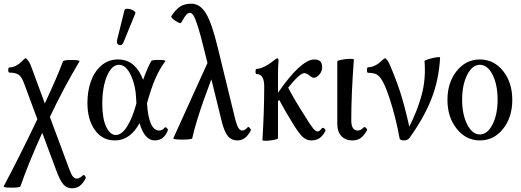

<svg xmlns="http://www.w3.org/2000/svg" viewBox="-45 -745 2806 1034"><path d="M-25.4 258.8Q55.2 107.9 156.2 -103L85.4 -293.9Q72.8 -329.6 56.4 -341.8Q40 -354 5.4 -354Q-0.5 -354 -0.5 -367.9Q-0.5 -381.8 5.4 -381.8Q41.5 -381.8 77.6 -419.9Q88.9 -431.2 93.3 -431.2Q95.2 -431.2 99.6 -426.8Q104 -422.4 110.1 -413.3Q116.2 -404.3 120.6 -393.1L196.3 -188Q262.2 -328.6 294.4 -415Q296.9 -421.9 343.3 -421.9Q385.7 -421.4 383.3 -415Q297.9 -272 223.6 -115.2L329.6 169.9Q339.4 196.3 348.4 206.5Q357.4 216.8 369.6 216.8Q382.3 216.8 401.4 199.2Q404.8 196.3 408.7 198.7Q412.6 201.2 415.3 206.5Q418 211.9 416.5 214.8Q401.4 243.7 384.3 256.3Q367.2 269 342.3 269Q314.5 269 295.9 247.6Q277.3 226.1 257.3 170.9L182.6 -29.8Q108.9 131.8 65.4 257.8Q62.5 266.1 14.6 265.6Q-27.3 265.1 -25.4 258.8Z M620.6 -518.1Q611.3 -497.1 596.2 -502.7Q581.1 -508.3 585.4 -528.8L625.5 -690.9Q629.4 -698.7 643.8 -697.8Q658.2 -696.8 672.6 -688.7Q687 -680.7 683.6 -672.9ZM573.7 11.2Q505.9 11.2 465.8 -44.9Q425.8 -101.1 425.8 -190.9Q425.8 -252 443.4 -304Q460.9 -356 499 -390.4Q537.1 -424.8 589.8 -424.8Q641.1 -424.8 674.6 -394.5Q708 -364.3 725.6 -314.9Q748.5 -379.4 769.5 -416Q773.4 -422.9 814.9 -422.4Q847.7 -421.4 845.7 -416Q815.9 -376 793.5 -325.9Q771 -275.9 746.6 -189Q755.9 -42 812.5 -42Q830.6 -42 841.8 -58.1Q844.2 -61 848.6 -58.8Q853 -56.6 856.7 -51.5Q860.4 -46.4 858.9 -43Q837.9 11.2 788.6 11.2Q733.4 11.2 706.5 -82Q656.2 11.2 573.7 11.2ZM505.9 -186Q505.9 -106.4 526.9 -62.3Q547.9 -18.1 578.6 -18.1Q611.3 -18.1 640.4 -65.2Q669.4 -112.3 689.5 -188Q689.5 -191.4 689 -198.7Q688.5 -206.1 688.5 -210Q686 -282.7 659.9 -339.4Q633.8 -396 595.7 -396Q557.1 -396 531.5 -336.4Q505.9 -276.9 505.9 -186Z M888.2 0 1072.3 -405.8 1054.2 -478Q1035.2 -557.1 1021 -601.3Q1006.8 -645.5 997.6 -660.6Q988.3 -675.8 978.5 -675.8Q967.3 -675.8 958.7 -666.5Q950.2 -657.2 930.2 -622.1Q927.7 -617.7 913.6 -624.8Q899.4 -631.8 887.2 -642.3Q875 -652.8 877.4 -657.2Q900.4 -693.4 924.6 -709.2Q948.7 -725.1 985.4 -725.1Q1031.7 -725.1 1063.5 -674.1Q1095.2 -623 1127.4 -490.2L1222.2 -101.1Q1231 -67.9 1239.7 -54.9Q1248.5 -42 1259.3 -42Q1273.4 -42 1289.1 -60.1Q1293 -64 1300.3 -55.4Q1307.6 -46.9 1306.2 -43Q1290.5 -14.2 1273.2 -1.5Q1255.9 11.2 1233.4 11.2Q1202.1 11.2 1183.1 -11Q1164.1 -33.2 1150.4 -85.9L1093.3 -317.9L1053.2 -209Q1008.8 -83.5 990.2 0Q989.3 4.4 963.1 6.1Q937 7.8 911.9 6.1Q886.7 4.4 888.2 0Z M1368.2 9.8Q1377.9 -145 1377.9 -279.8Q1377.9 -346.2 1336.9 -346.2Q1331.1 -346.2 1331.1 -360.1Q1331.1 -374 1336.9 -374Q1354 -374 1379.4 -386.5Q1404.8 -398.9 1429.2 -418.9Q1444.8 -431.2 1448.2 -431.2Q1455.1 -431.2 1455.1 -417Q1452.1 -393.1 1452.1 -341.8V-245.1Q1513.7 -335 1563.2 -379.9Q1612.8 -424.8 1647 -424.8Q1669.4 -424.8 1679.7 -414.6Q1689.9 -404.3 1689.9 -382.8Q1689.9 -360.4 1674.6 -343.3Q1659.2 -326.2 1644 -326.2Q1635.7 -326.2 1621.1 -338.6Q1606.4 -351.1 1593.3 -351.1Q1569.8 -351.1 1506.8 -272.9Q1541.5 -206.5 1598.1 -118.2Q1625.5 -73.2 1640.1 -55.2Q1654.8 -37.1 1666 -37.1Q1675.8 -37.1 1689 -55.2Q1691.9 -57.6 1696.8 -55.9Q1701.7 -54.2 1705.6 -48.8Q1709.5 -43.5 1707 -39.1Q1692.9 -12.2 1675 -0.5Q1657.2 11.2 1630.9 11.2Q1605.5 11.2 1585 -7.8Q1564.5 -26.9 1533.2 -78.1Q1494.6 -139.2 1458 -208L1452.1 -199.2V0Q1452.1 3.9 1430.2 8.3Q1408.2 12.7 1389.4 13.2Q1370.6 13.7 1368.2 9.8Z M1852.5 11.2Q1815.9 11.2 1793.7 -12Q1771.5 -35.2 1771.5 -78.1V-415Q1771.5 -418.9 1794.9 -423.3Q1818.4 -427.7 1838.1 -428.2Q1857.9 -428.7 1860.8 -424.8Q1846.7 -237.8 1846.7 -97.2Q1846.7 -42 1881.8 -42Q1897.9 -42 1913.6 -59.1Q1918.5 -63.5 1926.3 -55.7Q1934.1 -47.9 1931.6 -43Q1913.6 -12.7 1896.2 -0.7Q1878.9 11.2 1852.5 11.2Z M2128.9 11.2Q2120.1 11.2 2113.8 8.1Q2107.4 4.9 2106.9 0Q2091.8 -84 2068.1 -165.8Q2044.4 -247.6 2023.9 -291Q2006.8 -327.1 1989.7 -340.1Q1972.7 -353 1937 -353Q1931.2 -353 1931.2 -367.9Q1931.2 -382.8 1937 -382.8Q1975.1 -382.8 2012.2 -419.9Q2024.9 -431.2 2029.3 -431.2Q2032.7 -431.2 2041 -420.2Q2049.3 -409.2 2055.2 -394Q2089.8 -313.5 2112.3 -242.7Q2134.8 -171.9 2159.2 -63Q2202.6 -147.9 2225.8 -233.6Q2249 -319.3 2241.2 -416Q2241.2 -419.9 2262.9 -426.5Q2284.7 -433.1 2303.5 -436Q2322.3 -439 2325.2 -436Q2318.8 -315.4 2278.3 -212.4Q2237.8 -109.4 2159.2 -1Q2149.9 11.2 2128.9 11.2Z M2539.1 11.2Q2464.8 11.2 2414.8 -51.3Q2364.7 -113.8 2364.7 -207Q2364.7 -300.8 2414.6 -362.8Q2464.4 -424.8 2539.1 -424.8Q2614.7 -424.8 2664.3 -362.8Q2713.9 -300.8 2713.9 -207Q2713.9 -113.8 2664.3 -51.3Q2614.7 11.2 2539.1 11.2ZM2539.1 -21Q2580.1 -21 2607.4 -74.7Q2634.8 -128.4 2634.8 -208Q2634.8 -289.1 2607.7 -342.5Q2580.6 -396 2539.1 -396Q2498.5 -396 2471.2 -342.3Q2443.8 -288.6 2443.8 -208Q2443.8 -128.4 2471.2 -74.7Q2498.5 -21 2539.1 -21Z"/></svg>

Font: Junicode SmCond
Style: Regular
Weight: 400
Width: 4
Designer: Peter S. Baker
Version: Version 2.206